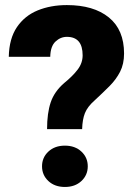

<svg xmlns="http://www.w3.org/2000/svg" viewBox="-20 -741 550 767"><path d="M308.1 -225.1H168Q168 -289.1 182.6 -332.3Q197.3 -375.5 236.3 -409.2Q271 -437.5 290.5 -463.4Q310.1 -489.3 310.1 -520Q310.1 -593.8 247.1 -593.8Q221.7 -593.8 201.7 -575Q181.6 -556.2 180.7 -514.2H15.1Q16.6 -586.9 47.6 -632.6Q78.6 -678.2 130.6 -699.5Q182.6 -720.7 247.1 -720.7Q354 -720.7 414.8 -671.4Q475.6 -622.1 475.6 -527.3Q475.6 -485.4 459.7 -454.3Q443.8 -423.3 417.2 -396.7Q390.6 -370.1 357.9 -339.8Q329.6 -314.9 319.3 -289.3Q309.1 -263.7 308.1 -225.1ZM147.9 -76.7Q147.9 -111.8 173.3 -135.5Q198.7 -159.2 239.3 -159.2Q279.8 -159.2 305.2 -135.5Q330.6 -111.8 330.6 -76.7Q330.6 -41.5 305.2 -17.8Q279.8 5.9 239.3 5.9Q198.7 5.9 173.3 -17.8Q147.9 -41.5 147.9 -76.7Z"/></svg>

Font: Vazirmatn RD UI Black
Style: Regular
Weight: 900
Designer: Saber Rastikerdar
Foundry: Saber Rastikerdar
Version: Version 33.003